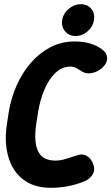

<svg xmlns="http://www.w3.org/2000/svg" viewBox="-20 -881 532 917"><path d="M224 16Q161 16 116.5 -7.5Q72 -31 45.5 -73.5Q19 -116 11 -173Q3 -230 14 -295L22 -347Q33 -413 59.5 -473Q86 -533 126.5 -580Q167 -627 220 -655Q273 -683 336 -683Q417 -683 468 -645Q491 -628 491.5 -603Q492 -578 466 -555Q444 -537 418.5 -532Q393 -527 372 -539Q359 -548 345.5 -555.5Q332 -563 317 -563Q277 -563 245.5 -533.5Q214 -504 193 -455Q172 -406 162 -347L154 -295Q140 -207 161 -160.5Q182 -114 245 -114Q270 -114 297 -123Q324 -132 351 -140Q375 -148 395.5 -136Q416 -124 427 -92Q435 -66 420.5 -44.5Q406 -23 378 -13Q340 2 300.5 9Q261 16 224 16ZM277 -785Q282 -817 308.5 -839Q335 -861 365 -861Q398 -861 416 -839Q434 -817 429 -785Q424 -754 398.5 -731.5Q373 -709 341 -709Q310 -709 291 -731.5Q272 -754 277 -785Z"/></svg>

Font: Winky Sans SemiBold
Style: Italic
Weight: 600
Italic angle: -8.97852°
Designer: Simon Atzbach
Foundry: typofactur
Version: Version 1.205